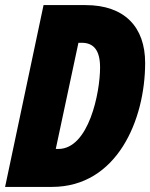

<svg xmlns="http://www.w3.org/2000/svg" viewBox="-25 -734 590 754"><path d="M-5 0H179C435 0 545 -264 545 -487C545 -628 464 -714 311 -714H146ZM194 -149 283 -566H296C344 -566 368 -535 368 -469C368 -371 324 -149 204 -149Z"/></svg>

Font: Noto Sans UI Condensed Black
Style: Italic
Weight: 900
Width: 3
Italic angle: -192°
Designer: Monotype Design Team
Foundry: Monotype Imaging Inc.
Version: Version 1.901